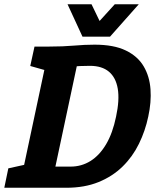

<svg xmlns="http://www.w3.org/2000/svg" viewBox="-64 -887 732 907"><path d="M27 0 169 -667Q234 -667 285 -671.5Q336 -676 382.7 -676Q473.7 -676 530.3 -648.5Q587 -621 614.8 -573.5Q642.7 -526 647 -465Q651.3 -404 636.3 -336Q622.3 -269 592.5 -208Q562.7 -147 515.3 -100.5Q468 -54 401.8 -27Q335.7 0 248.7 0ZM197.7 -100Q197.7 -100 210.2 -100Q222.7 -100 239.5 -100Q256.3 -100 269.7 -100Q321 -100 363.5 -126.5Q406 -153 437.2 -205.5Q468.3 -258 484.3 -336Q501.3 -415 492.3 -468Q483.3 -521 450.3 -548.5Q417.3 -576 361 -576Q329.7 -576 314.2 -575Q298.7 -574 298.7 -574ZM99 -667H179L173 -548.7L79 -575.3ZM-43.7 0 -24.7 -91.7 81 -115 36.3 0ZM339 -713.7 478.3 -867H591.7L455.7 -713.7ZM442.3 -713.7H325.7L255 -867H368.3Z"/></svg>

Font: Epunda Slab Light
Style: Italic
Weight: 300
Italic angle: -12°
Designer: Simon Atzbach
Foundry: typofactur
Version: Version 1.102